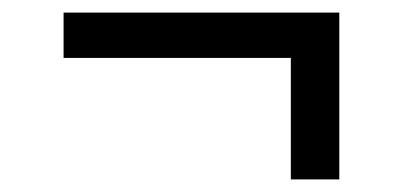

<svg xmlns="http://www.w3.org/2000/svg" viewBox="-20 -386 640 305"><path d="M442 -101V-294H81V-366H519V-101Z"/></svg>

Font: SauceCodePro Nerd Font Mono
Style: Regular
Weight: 500
Monospace: yes
Designer: Paul D. Hunt, Teo Tuominen
Foundry: Adobe Systems Incorporated
Version: Version 2.030;PS 1.000;hotconv 16.6.51;makeotf.lib2.5.65220;